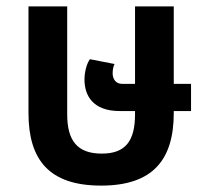

<svg xmlns="http://www.w3.org/2000/svg" viewBox="-20 -568 653 600"><path d="M523 -215V-221H577V-306H523V-548H402V-306H361C342 -306 332 -321 332 -339C332 -349 334 -361 338 -368L261 -383C250 -368 244 -341 244 -319C244 -271 269 -221 354 -221H402V-211C402 -126 371 -88 298 -88C221 -88 190 -129 190 -211V-548H69V-215C69 -69 133 12 296 12C458 12 523 -69 523 -215Z"/></svg>

Font: Noto Sans Thai SemiCondensed Semi
Style: Regular
Weight: 600
Width: 4
Designer: Monotype Design Team
Foundry: Monotype Imaging Inc.
Version: Version 1.901